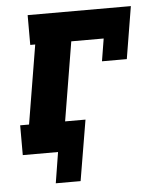

<svg xmlns="http://www.w3.org/2000/svg" viewBox="-49 -572 598 732"><g transform="rotate(-5 250.0 -206.0)"><path d="M135 118 154 0H19V-114H53L103 -416H84V-530H479L446 -330H351L365 -416H241L191 -114H269L230 118Z"/></g></svg>

Font: Iosevka Slab Heavy Oblique
Style: Regular
Weight: 900
Italic angle: -9°
Monospace: yes
Designer: Belleve Invis
Foundry: Belleve Invis
Version: Version 11.1.1; ttfautohint (v1.8.3)